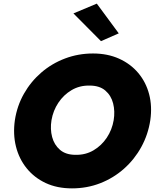

<svg xmlns="http://www.w3.org/2000/svg" viewBox="-20 -1013 853 1059"><path d="M385 -939 514 -993 635 -829 537 -786ZM62 -350Q74 -429 112 -496Q150 -563 208 -613Q266 -663 339 -690.5Q412 -718 493 -718Q573 -718 636.5 -689.5Q700 -661 742.5 -610.5Q785 -560 802.5 -493.5Q820 -427 809 -350Q797 -271 759.5 -202.5Q722 -134 664 -82.5Q606 -31 533 -2.5Q460 26 377 26Q295 26 232 -3.5Q169 -33 127 -85Q85 -137 68 -205Q51 -273 62 -350ZM264 -350Q256 -301 267.5 -257.5Q279 -214 311 -186.5Q343 -159 397 -159Q452 -158 496 -184Q540 -210 569 -253.5Q598 -297 607 -350Q615 -399 604 -442.5Q593 -486 561 -513.5Q529 -541 474 -541Q419 -542 375 -516Q331 -490 302 -446.5Q273 -403 264 -350Z"/></svg>

Font: Jost* Heavy
Style: Italic
Weight: 800
Italic angle: -10°
Version: Version 3.7